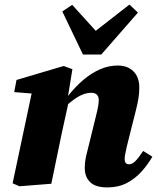

<svg xmlns="http://www.w3.org/2000/svg" viewBox="-20 -802 688 838"><path d="M65 11 35 -2 124 -422 179 -389 42 -400 52 -453 258 -514 296 -500 274 -365 280 -359 251 -227Q239 -171 227.5 -114Q216 -57 204 0ZM449 16Q397 16 373.5 -7Q350 -30 350 -68Q350 -95 356 -121.5Q362 -148 368 -170L399 -296Q405 -320 408 -336.5Q411 -353 411 -366Q411 -381 402.5 -389Q394 -397 378 -397Q361 -397 342.5 -390Q324 -383 303 -368Q282 -353 257 -329L254 -382H276Q309 -424 344 -453.5Q379 -483 416.5 -499.5Q454 -516 494 -516Q537 -516 562.5 -490.5Q588 -465 588 -420Q588 -394 584 -371Q580 -348 574 -324L533 -161Q530 -145 527 -131.5Q524 -118 524 -108Q524 -97 528.5 -91Q533 -85 543 -85Q557 -85 570.5 -98.5Q584 -112 605 -143L645 -118Q626 -85 598.5 -54Q571 -23 534 -3.5Q497 16 449 16ZM295 -781 431 -631H351L545 -782L582 -747L422 -564H342L252 -752Z"/></svg>

Font: Source Serif 4 ExtraBold
Style: Italic
Weight: 800
Italic angle: -12°
Designer: Frank Grießhammer
Foundry: Adobe Systems Incorporated
Version: Version 4.004;hotconv 1.0.116;makeotfexe 2.5.65601